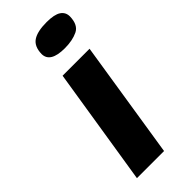

<svg xmlns="http://www.w3.org/2000/svg" viewBox="-245 -792 831 831"><g transform="rotate(-45 170.5 -377.0)"><path d="M245 -754Q292 -754 313 -740Q334 -726 334 -700Q333 -649 300.5 -633.5Q268 -618 221 -618Q132 -618 132 -672Q133 -717 160.5 -735.5Q188 -754 245 -754ZM44 0 130 -541H295L210 0Z"/></g></svg>

Font: Georama Extra Expanded SemiBold
Style: Italic
Weight: 600
Width: 8
Italic angle: -9°
Designer: Jean-Baptiste Levee
Foundry: Production Type
Version: Version 1.000